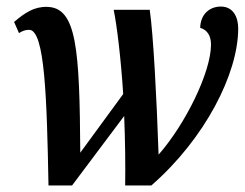

<svg xmlns="http://www.w3.org/2000/svg" viewBox="-20 -566 747 586"><path d="M128 0H200L359 -212C362 -138 363 -63 362 0H442C606 -143 707 -342 707 -479C707 -515 691 -546 654 -546C621 -546 592 -524 591 -481C613 -475 624 -456 624 -430C624 -345 545 -186 464 -94C458 -270 448 -460 437 -536H327C337 -487 349 -388 356 -279L225 -100C223 -418 214 -543 124 -545C84 -546 56 -527 23 -499L38 -465C49 -472 58 -475 69 -475C117 -475 123 -266 128 0Z"/></svg>

Font: Noto Serif Condensed SemiBold
Style: Italic
Weight: 600
Width: 3
Italic angle: -12°
Designer: Monotype Design Team
Foundry: Monotype Imaging Inc.
Version: Version 2.014